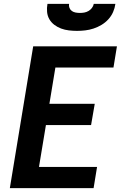

<svg xmlns="http://www.w3.org/2000/svg" viewBox="-20 -975 640 995"><path d="M31 0 152 -735H586L568 -625H267L236 -437H471L452 -327H218L182 -110H483L465 0ZM379 -815Q358 -815 337 -817.5Q316 -820 297 -827Q278 -834 262 -846Q246 -858 236 -875Q226 -892 224 -913Q222 -934 226 -955H338Q336 -944 340 -934Q344 -924 352.5 -918Q361 -912 372 -910Q383 -908 394 -908Q406 -908 417 -910Q428 -912 438.5 -918Q449 -924 456.5 -934Q464 -944 466 -955H578Q575 -933 566 -912.5Q557 -892 541.5 -875Q526 -858 506 -846Q486 -834 464.5 -827Q443 -820 421.5 -817.5Q400 -815 379 -815Z"/></svg>

Font: Iosevka Curly XBdEx
Style: Italic
Weight: 800
Width: 7
Italic angle: -9°
Monospace: yes
Designer: Belleve Invis
Foundry: Belleve Invis
Version: Version 11.1.0; ttfautohint (v1.8.3)